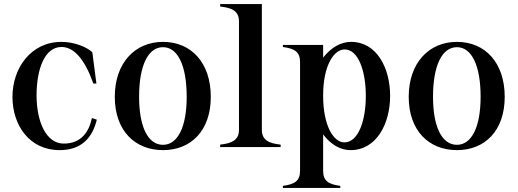

<svg xmlns="http://www.w3.org/2000/svg" viewBox="-20 -720 2535 940"><path d="M272 15C381 15 433 -48 454 -134L430 -142C416 -76 379 -17 292 -17C205 -17 159 -126 159 -253C159 -382 199 -490 281 -490C342 -490 395 -430 437 -311H452L432 -464C408 -488 346 -515 281 -515C131 -515 41 -386 41 -246C41 -108 123 15 272 15Z M778 15C915 15 1012 -80 1012 -246C1012 -412 917 -515 778 -515C641 -515 542 -412 542 -246C542 -80 641 15 778 15ZM778 -11C705 -11 661 -98 661 -246C661 -399 705 -489 778 -489C850 -489 894 -400 894 -246C894 -98 850 -11 778 -11Z M1058 -12V0H1354V-12C1297 -18 1262 -34 1262 -84V-700H1058V-688C1115 -682 1150 -666 1150 -616V-84C1150 -34 1115 -18 1058 -12Z M1365 190V200H1646V190C1588 182 1562 166 1562 116V-62C1601 -10 1649 15 1696 15C1824 15 1890 -115 1890 -251C1890 -386 1825 -515 1699 -515C1651 -515 1603 -490 1562 -438V-500H1365V-490C1423 -482 1449 -466 1449 -416V116C1449 166 1423 182 1365 190ZM1666 -23C1615 -23 1562 -100 1562 -252C1562 -402 1616 -478 1667 -478C1735 -478 1771 -371 1771 -250C1771 -131 1735 -23 1666 -23Z M2217 15C2354 15 2451 -80 2451 -246C2451 -412 2356 -515 2217 -515C2080 -515 1981 -412 1981 -246C1981 -80 2080 15 2217 15ZM2217 -11C2144 -11 2100 -98 2100 -246C2100 -399 2144 -489 2217 -489C2289 -489 2333 -400 2333 -246C2333 -98 2289 -11 2217 -11Z"/></svg>

Font: Sprat Condensed Medium
Style: Regular
Weight: 500
Width: 3
Designer: Ethan Nakache
Foundry: Collletttivo
Version: Version 2.000;Glyphs 3.2 (3217)